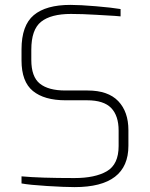

<svg xmlns="http://www.w3.org/2000/svg" viewBox="-20 -759 612 785"><path d="M68 -9V-38Q143 -31 284 -31Q369 -31 417 -59Q465 -87 465 -162V-225Q465 -286 434.5 -317.5Q404 -349 336 -349H248Q161 -349 114.5 -387Q68 -425 68 -512V-557Q68 -655 118 -697Q168 -739 268 -739Q307 -739 372 -733.5Q437 -728 473 -722V-692Q466 -692 450 -694Q431 -695 373.5 -698.5Q316 -702 270 -702Q188 -702 148 -670Q108 -638 108 -556V-514Q108 -445 143 -417Q178 -389 247 -389H338Q422 -389 463.5 -345.5Q505 -302 505 -227V-163Q505 6 285 6Q245 6 172.5 1.5Q100 -3 68 -9Z"/></svg>

Font: Exo ExtraLight
Style: Regular
Weight: 275
Designer: Natanael Gama
Foundry: Natanael Gama
Version: Version 1.500; ttfautohint (v1.6)